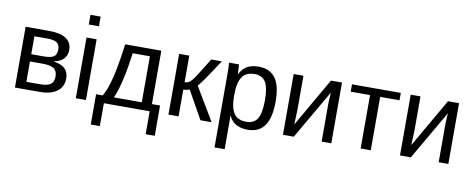

<svg xmlns="http://www.w3.org/2000/svg" viewBox="-75 -1080 4054 1643"><g transform="rotate(10 1952.5 -258.5)"><path d="M275 -528Q374 -528 422.5 -494Q471 -460 471 -396Q471 -351 443.5 -320.5Q416 -290 362 -280V-276Q488 -259 488 -152Q488 -80 434.5 -40Q381 0 287 0H69V-528ZM157 -65H272Q340 -65 367.5 -85.5Q395 -106 395 -152Q395 -201 365.5 -221.5Q336 -242 267 -242H157ZM157 -461V-305H263Q326 -305 352 -322Q378 -339 378 -384Q378 -424 354 -442.5Q330 -461 270 -461Z M598 -641V-725H686V-641ZM598 0V-528H686V0Z M1160 -464H1011Q993 -331 971 -233.5Q949 -136 918 -64H1160ZM1319 199H1240V0H842V199H763V-64H821Q857 -125 884 -237.5Q911 -350 934 -528H1248V-64H1319Z M1403 -528H1491V-297Q1506 -297 1517.5 -301Q1529 -305 1542 -317Q1554 -329 1571 -352Q1579 -363 1606.5 -407Q1634 -451 1682 -528H1774L1669 -370Q1622 -302 1606 -289L1778 0H1681L1545 -243Q1536 -239 1520 -236Q1504 -233 1491 -233V0H1403Z M2287 -267Q2287 10 2093 10Q1971 10 1929 -82H1926Q1928 -76 1928 1V208H1840V-420Q1840 -502 1837 -528H1922Q1922 -528 1924 -514Q1925 -508 1925 -499Q1925 -490 1926 -477Q1927 -465 1927 -456.5Q1927 -448 1927 -443H1929Q1953 -492 1991.5 -515Q2030 -538 2093 -538Q2190 -538 2238.5 -473Q2287 -408 2287 -267ZM2195 -265Q2195 -375 2165 -422.5Q2135 -470 2070 -470Q1995 -470 1961.5 -420Q1928 -370 1928 -258Q1928 -153 1961 -104Q1994 -55 2069 -55Q2135 -55 2165 -103Q2195 -151 2195 -265Z M2483 -528V-239L2478 -104L2722 -528H2818V0H2734V-322Q2734 -331 2734.5 -344.5Q2735 -358 2736 -375L2739 -426L2492 0H2398V-528Z M2905 -528H3329V-464H3161V0H3073V-464H2905Z M3500 -528V-239L3495 -104L3739 -528H3835V0H3751V-322Q3751 -331 3751.5 -344.5Q3752 -358 3753 -375L3756 -426L3509 0H3415V-528Z"/></g></svg>

Font: Libra Sans
Style: Regular
Weight: 400
Foundry: Context Ltd
Version: Version 1.000; ttfautohint (v1.3)